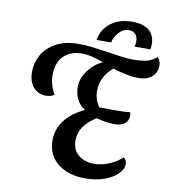

<svg xmlns="http://www.w3.org/2000/svg" viewBox="-95 -956 941 1060"><g transform="rotate(10 375.0 -426.5)"><path d="M750 -662Q750 -626 724 -600.5Q698 -575 645 -575Q590 -575 503 -602Q435 -546 435 -466Q435 -418 463 -378L549 -377Q607 -377 635 -381Q639 -373 639 -361Q639 -334 618.5 -317.5Q598 -301 561 -301Q518 -301 459 -316Q365 -258 365 -176Q365 -123 400 -94.5Q435 -66 489 -66Q530 -66 571.5 -83.5Q613 -101 644 -129Q661 -118 661 -94Q661 -64 632.5 -37Q604 -10 557 6Q510 22 456 22Q358 22 299 -25.5Q240 -73 240 -154Q240 -216 277.5 -266Q315 -316 388 -350Q358 -368 342 -399Q326 -430 326 -470Q326 -515 357.5 -559Q389 -603 436 -625L434 -629Q399 -641 372 -647.5Q345 -654 320 -654Q253 -654 215.5 -616Q178 -578 178 -510Q178 -453 208 -403Q187 -390 161 -390Q116 -390 89.5 -422Q63 -454 63 -507Q63 -558 88 -602.5Q113 -647 164 -675Q215 -703 290 -703Q328 -703 362 -699Q396 -695 457 -686Q494 -680 532.5 -675Q571 -670 602 -670Q647 -670 677 -677.5Q707 -685 732 -708Q750 -686 750 -662ZM561 -875Q624 -875 656 -847.5Q688 -820 688 -770Q688 -757 685 -742H597Q601 -761 601 -772Q601 -796 588 -811Q575 -826 551 -826Q519 -826 495.5 -800Q472 -774 465 -742H383Q394 -803 441.5 -839Q489 -875 561 -875Z"/></g></svg>

Font: Sansita SW
Style: Italic
Weight: 400
Italic angle: -11°
Designer: Pablo Cosgaya
Foundry: Omnibus-Type
Version: Version 1.000